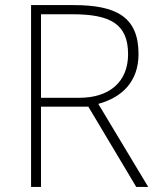

<svg xmlns="http://www.w3.org/2000/svg" viewBox="-20 -734 626 754"><path d="M269 -714H102V0H141V-315H327L515 0H562L366 -326C461 -352 524 -415 524 -522C524 -668 436 -714 269 -714ZM264 -678C412 -678 483 -641 483 -521C483 -411 408 -350 292 -350H141V-678Z"/></svg>

Font: Noto Sans Myanmar UI ExtraLight
Style: Regular
Weight: 200
Designer: Monotype Design Team
Foundry: Monotype Imaging Inc.
Version: Version 2.103